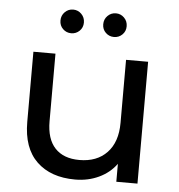

<svg xmlns="http://www.w3.org/2000/svg" viewBox="-52 -776 775 832"><g transform="rotate(5 335.0 -360.5)"><path d="M576 -530H480V-256C480 -200 465.3 -156.7 436 -126C406.7 -95.3 366.7 -80 316 -80C270 -80 234.7 -93.2 210 -119.5C185.3 -145.8 173 -184.7 173 -236V-530H77V-225C77 -149 97.3 -91.5 138 -52.5C178.7 -13.5 234.3 6 305 6C342.3 6 376.7 -1.3 408 -16C439.3 -30.7 464.7 -51.3 484 -78V0H576ZM197 -638.5C207 -628.8 219 -624 233 -624C247 -624 259 -628.8 269 -638.5C279 -648.2 284 -660.3 284 -675C284 -689.7 279 -702 269 -712C259 -722 247 -727 233 -727C219 -727 207 -722 197 -712C187 -702 182 -689.7 182 -675C182 -660.3 187 -648.2 197 -638.5ZM383 -638.5C393 -628.8 405 -624 419 -624C433 -624 445 -628.8 455 -638.5C465 -648.2 470 -660.3 470 -675C470 -689.7 465 -702 455 -712C445 -722 433 -727 419 -727C405 -727 393 -722 383 -712C373 -702 368 -689.7 368 -675C368 -660.3 373 -648.2 383 -638.5Z"/></g></svg>

Font: ICO Headline
Style: Regular
Weight: 500
Designer: Julieta Ulanovsky
Foundry: Julieta Ulanovsky
Version: Version 7.200